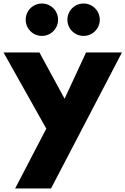

<svg xmlns="http://www.w3.org/2000/svg" viewBox="-40 -811 713 1091"><path d="M198 -791C147 -791 106 -750 106 -699C106 -648 147 -607 198 -607C249 -607 290 -648 290 -699C290 -750 249 -791 198 -791ZM435 -791C384 -791 343 -750 343 -699C343 -648 384 -607 435 -607C486 -607 527 -648 527 -699C527 -750 486 -791 435 -791ZM449 -513 327 -250 184 -513H-20L223 -80L46 260H250L653 -513Z"/></svg>

Font: Hussar Techniczny
Style: Bold 
Weight: 700
Foundry: Cannot Into Space Fonts
Version: Version 0.77